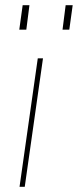

<svg xmlns="http://www.w3.org/2000/svg" viewBox="-20 -717 299 737"><path d="M55 0 125 -493H145L75 0ZM220 -603 232 -697H259L246 -603ZM54 -603 67 -697H93L81 -603Z"/></svg>

Font: Hanken Grotesk Thin
Style: Italic
Weight: 250
Italic angle: -8°
Designer: Alfredo Marco Pradil
Foundry: Hanken Design Co.
Version: Version 3.013